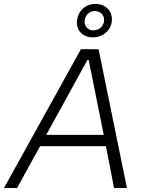

<svg xmlns="http://www.w3.org/2000/svg" viewBox="-58 -948 715 968"><path d="M-38 0H28L144 -211H476L517 0H582L439 -700H350ZM401 -760C453 -756 496 -787 505 -835C513 -885 482 -924 431 -928C382 -932 339 -900 331 -850C322 -802 353 -764 401 -760ZM408 -795C381 -798 365 -819 369 -847C374 -876 397 -895 425 -892C453 -890 471 -867 466 -838C461 -811 437 -793 408 -795ZM175 -268 383 -646H389L465 -268Z"/></svg>

Font: Fixel Display Light
Style: Italic
Weight: 300
Italic angle: -10°
Designer: AlfaBravo + MacPaw
Foundry: Kyrylo Tkachov, Marchela Mozhyna, Serhii Makarenko, Maria Weinstein, Zakhar Kryvoshyya
Version: Version 1.210;Glyphs 3.2 (3217)